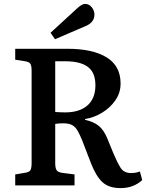

<svg xmlns="http://www.w3.org/2000/svg" viewBox="-20 -950 771 984"><path d="M598 14Q539 14 506 -15.5Q473 -45 446 -114L401 -231Q389 -260 378 -279.5Q367 -299 350.5 -308.5Q334 -318 304 -318Q280 -318 263 -315V-114Q263 -89 270 -78Q277 -67 300 -64L362 -56V0H58V-56L111 -65Q130 -68 136 -78Q142 -88 142 -116V-589Q142 -613 135.5 -623Q129 -633 109 -636L58 -644V-700H326Q455 -700 526.5 -656Q598 -612 598 -522Q598 -474 571 -435.5Q544 -397 502.5 -372Q461 -347 416 -340V-336Q460 -326 485.5 -305.5Q511 -285 529 -243L560 -167Q581 -117 598 -90Q615 -63 653 -63Q662 -63 672 -64.5Q682 -66 697 -71L709 -27Q687 -7 659.5 3.5Q632 14 598 14ZM314 -374Q388 -374 428.5 -410Q469 -446 469 -513Q469 -578 430.5 -607Q392 -636 315 -636H263V-376Q280 -375 292 -374.5Q304 -374 314 -374ZM262 -749 239 -782 374 -906Q400 -930 415 -930Q437 -930 450.5 -912.5Q464 -895 464 -875Q464 -835 418 -816Z"/></svg>

Font: Literata 12pt Medium
Style: Regular
Weight: 500
Designer: Latin by Veronika Burian and Jose Scaglione. Greek by Irene Vlachou. Cyrillic by Vera Evstafieva.
Foundry: TypeTogether
Version: Version 3.002